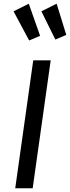

<svg xmlns="http://www.w3.org/2000/svg" viewBox="-20 -1014 377 1034"><path d="M159 -689H253L156 0H62ZM53 -953 135 -994 196 -821 137 -796ZM203 -953 285 -994 337 -826 278 -801Z"/></svg>

Font: Fira Sans Variable
Style: Italic
Weight: 397
Italic angle: -8°
Designer: Carrois Corporate & Edenspiekermann AG
Foundry: Carrois Corporate GbR & Edenspiekermann AG
Version: Version 4.202